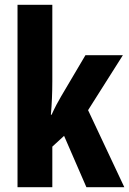

<svg xmlns="http://www.w3.org/2000/svg" viewBox="-20 -780 538 800"><path d="M198 -442V-760H53V0H198V-169L247 -214L340 0H498L347 -321L492 -550H336L235 -379C223 -359 208 -331 195 -302H192C196 -347 198 -394 198 -442Z"/></svg>

Font: Noto Sans Georgian ExtraCondensed ExtraBold
Style: Regular
Weight: 800
Width: 2
Designer: Monotype Design Team, Akaki Razmadze
Foundry: Google LLC
Version: Version 2.005